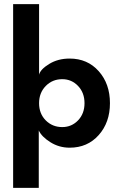

<svg xmlns="http://www.w3.org/2000/svg" viewBox="-20 -708 585 936"><path d="M169 208H44V-688H170.5V-344Q177 -370 219.8 -396.2Q262.5 -422.5 319.5 -422.5Q406.5 -422.5 461.2 -361Q516 -299.5 516 -205Q516 -111 461.2 -49.5Q406.5 12 319.5 12Q268 12 225.5 -14.8Q183 -41.5 169 -72ZM283.5 -322Q235.5 -322 203 -288.8Q170.5 -255.5 170.5 -205Q170.5 -154 203 -121.2Q235.5 -88.5 283.5 -88.5Q329 -88.5 360.5 -121.2Q392 -154 392 -205Q392 -256 360.5 -289Q329 -322 283.5 -322Z"/></svg>

Font: League Spartan SemiBold
Style: Regular
Weight: 600
Foundry: The League of Moveable Type
Version: Version 2.002